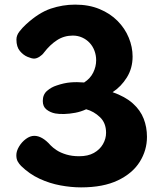

<svg xmlns="http://www.w3.org/2000/svg" viewBox="-20 -797 695 831"><path d="M127.3 -543.4Q117.3 -543.4 99.3 -550.9Q81.2 -558.3 66.2 -576.1Q51.1 -593.9 51.1 -625.8Q51.1 -644.2 64.3 -660.9Q77.4 -677.7 93 -691.9Q148.1 -742.3 199.8 -759.7Q251.4 -777 305.2 -777Q364.7 -777 410.8 -757.8Q457 -738.7 489 -706.3Q521 -673.9 537.4 -633.7Q553.9 -593.6 553.9 -552.3Q553.9 -501.9 529.2 -462Q504.4 -422.1 467.4 -398Q521.8 -379 554.7 -349.6Q587.6 -320.1 601.8 -283.4Q616.1 -246.8 616.1 -204.6Q616.1 -146.7 584.9 -96.7Q553.8 -46.8 490.3 -16.4Q426.9 14 330.8 14Q287.8 14 241.5 5.4Q195.2 -3.1 151.4 -23.3Q107.7 -43.4 71.4 -78.7Q62.1 -88.2 56.4 -98.7Q50.7 -109.1 50.7 -125.1Q50.7 -143.1 62.4 -162.7Q74.1 -182.3 92.2 -195.7Q110.2 -209.1 128.4 -209.1Q162.8 -209.1 198.9 -168.1Q208.7 -157.8 225.3 -146.8Q242 -135.8 266.8 -128.3Q291.7 -120.8 322.4 -120.8Q360.9 -120.8 386.5 -135.2Q412.1 -149.6 425.6 -173.1Q439.1 -196.7 439.1 -222.4Q439.1 -264.8 412.7 -289.9Q386.3 -315.1 353 -324.1Q330.9 -313.7 305.8 -308.9Q280.8 -304.2 257.9 -303.6Q235.1 -303 219.1 -306Q198.1 -310 181.7 -322.6Q165.2 -335.1 165.2 -360Q165.2 -387.9 183.7 -403.8Q202.1 -419.8 225.1 -427Q257.1 -438 284.9 -440.3Q312.7 -442.7 344.1 -440Q370.8 -457 383.5 -483Q396.2 -509 396.2 -536Q396.2 -557.7 388.9 -577.3Q381.6 -596.9 367.9 -611.6Q354.3 -626.2 335.6 -634.6Q316.9 -643 295.1 -643Q257.4 -643 226.9 -623.2Q196.3 -603.4 170.3 -569.4Q163.3 -559.4 150.8 -551.4Q138.3 -543.4 127.3 -543.4Z"/></svg>

Font: Playpen Sans
Style: Regular
Weight: 400
Designer: Laura Meseguer, Veronika Burian, José Scaglione, Kostas Bartsokas, Vera Evstafieva, Tom Grace, Yorlmar Campos
Foundry: TypeTogether
Version: Version 2.000